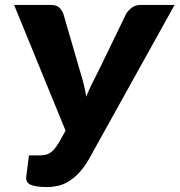

<svg xmlns="http://www.w3.org/2000/svg" viewBox="-20 -748 726 776"><path d="M685.5 -728 339.5 -105Q319.5 -70.5 298.8 -48.8Q278 -27 256.5 -14.2Q235 -1.5 213.5 3.2Q192 8 170.5 8Q125 8 104.2 -1.2Q83.5 -10.5 86 -33L97 -120H136.5Q149 -120 159.5 -121.5Q170 -123 179.8 -128.5Q189.5 -134 198.8 -144.5Q208 -155 218.5 -172.5L245 -220L37 -728H186.5Q207.5 -728 218.5 -718.2Q229.5 -708.5 236 -692.5L302 -465.5Q310.5 -438 317.5 -411.2Q324.5 -384.5 328.5 -357.5Q339.5 -384.5 352.5 -411.2Q365.5 -438 380 -465.5L490 -692.5Q498 -705.5 512.5 -716.8Q527 -728 547.5 -728Z"/></svg>

Font: Lato ExtraBold
Style: Italic
Weight: 800
Italic angle: -7°
Designer: Lukasz Dziedzic with Adam Twardoch and Botio Nikoltchev
Foundry: tyPoland Lukasz Dziedzic
Version: Version 2.015; 2015-08-06; http://www.latofonts.com/